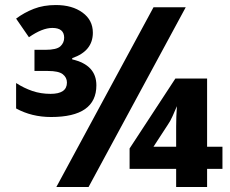

<svg xmlns="http://www.w3.org/2000/svg" viewBox="-20 -743 913 763"><path d="M204 0H332L718 -714H590ZM680 0H803V-72H864V-160H803V-431H677L495 -153V-72H680ZM183 -278Q363 -278 363 -404Q363 -485 267 -507V-512Q349 -540 349 -613Q349 -663 308 -693Q267 -723 202 -723Q153 -723 114.5 -708Q76 -693 44 -669L95 -595Q148 -632 188 -632Q235 -632 235 -593Q235 -573 220 -559Q205 -545 160 -545H117V-461H170Q213 -461 229.5 -448Q246 -435 246 -415Q246 -370 181 -370Q142 -370 108.5 -381.5Q75 -393 44 -413V-312Q106 -278 183 -278ZM590 -160 648 -249Q656 -260 666 -282Q676 -304 683 -321Q680 -279 680 -240V-160Z"/></svg>

Font: Noto Sans UI Extra
Style: Regular
Weight: 800
Designer: Monotype Design Team
Foundry: Monotype Imaging Inc.
Version: Version 1.901